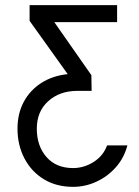

<svg xmlns="http://www.w3.org/2000/svg" viewBox="-20 -520 539 746"><path d="M336 -167 335 -228 191 -434H435V-500H95V-439L243 -232Q185 -226 141 -198Q97 -170 72.5 -124.5Q48 -79 48 -20Q48 44 75 95.5Q102 147 150.5 176.5Q199 206 264 206Q311 206 354.5 186Q398 166 430 130Q462 94 475 45H396Q381 86 343.5 109.5Q306 133 264 133Q198 133 160.5 90Q123 47 123 -20Q123 -87 167.5 -127Q212 -167 281 -167Z"/></svg>

Font: Questrial
Style: Regular
Weight: 400
Designer: Joe Prince, Laura Meseguer
Foundry: Joe Prince, Laura Meseguer
Version: Version 2.000; ttfautohint (v1.8.3)